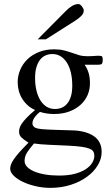

<svg xmlns="http://www.w3.org/2000/svg" viewBox="-20 -701 540 938"><path d="M481.9 -407.7Q481.9 -405.3 481 -398.7Q480 -392.1 477.5 -388.7Q475.1 -386.7 470.9 -386Q466.8 -385.3 461.9 -384.8Q456.5 -384.3 450.2 -384.8H393.1Q405.8 -367.7 412.6 -345.5Q419.4 -323.2 419.4 -295.4Q419.9 -264.6 408.2 -237.3Q396.5 -210 373.8 -189.2Q351.1 -168.5 318.4 -156.2Q285.6 -144 243.7 -144Q226.6 -144 209.5 -146.5Q192.4 -148.9 175.3 -154.3Q165.5 -147 156.7 -137.2Q147.9 -127.4 143.1 -117.4Q138.2 -107.4 138.4 -97.9Q138.7 -88.4 146 -81.5Q148.9 -78.6 153.1 -76.7Q157.2 -74.7 164.6 -73Q171.9 -71.3 183.6 -70.1Q195.3 -68.8 213.6 -68.1Q231.9 -67.4 258.1 -66.4Q284.2 -65.4 320.3 -64.5Q329.1 -64.5 344 -63.7Q358.9 -63 376.5 -59.8Q394 -56.6 411.6 -50Q429.2 -43.5 443.8 -32Q458.5 -20.5 467.5 -2.4Q476.6 15.6 476.6 41.5Q476.6 75.2 457.5 106.7Q438.5 138.2 404.8 162.8Q371.1 187.5 325.4 202.1Q279.8 216.8 226.1 216.8Q189 216.8 153.6 208.5Q118.2 200.2 90.8 187Q63.5 173.8 46.6 157Q29.8 140.1 29.8 123Q29.8 113.3 33.9 102.1Q38.1 90.8 48.1 76.2Q58.1 61.5 75.4 42Q92.8 22.5 119.1 -3.9Q96.7 -18.1 85 -29.3Q73.2 -40.5 73.2 -57.6Q73.2 -66.4 75.9 -75.9Q78.6 -85.4 86.9 -97.7Q95.2 -109.9 110.6 -126Q126 -142.1 151.4 -163.6Q129.9 -172.9 114 -187.7Q98.1 -202.6 87.4 -220.5Q76.7 -238.3 71.5 -258.5Q66.4 -278.8 66.4 -299.3Q66.4 -330.6 78.6 -359.6Q90.8 -388.7 113.5 -410.9Q136.2 -433.1 169.4 -446.5Q202.6 -460 244.1 -460Q272.9 -460 293.5 -454.6Q314 -449.2 331.3 -443.1Q348.6 -437 366.2 -431.6Q383.8 -426.3 406.7 -426.3Q421.9 -426.3 431.9 -427Q441.9 -427.7 449.2 -428.2Q456.5 -428.7 462.4 -428.7Q468.8 -428.7 475.6 -427.2Q481.9 -425.8 481.9 -407.7ZM333 -282.7Q333 -317.4 326.4 -345.7Q319.8 -374 307.1 -394.3Q294.4 -414.6 276.6 -425.8Q258.8 -437 235.8 -437Q218.3 -437 202.9 -430.4Q187.5 -423.8 176 -409.4Q164.6 -395 158 -373Q151.4 -351.1 151.4 -320.3Q151.4 -287.1 158 -259.3Q164.6 -231.4 177 -211.2Q189.5 -190.9 207.5 -179.7Q225.6 -168.5 249 -168.5Q266.6 -168.5 282 -175Q297.4 -181.6 308.8 -195.6Q320.3 -209.5 326.7 -231Q333 -252.4 333 -282.7ZM440.9 59.6Q440.9 47.9 435.8 39.3Q430.7 30.8 416.7 25.1Q402.8 19.5 378.7 16.1Q354.5 12.7 315.9 10.7Q260.7 8.3 218.3 6.3Q175.8 4.4 146 0Q125 24.4 112.5 43.7Q100.1 63 100.1 85.4Q100.1 101.1 112.3 114Q124.5 127 147 136.5Q169.4 146 200.4 151.4Q231.4 156.7 269 156.7Q313 156.7 345.2 148.2Q377.4 139.6 398.7 125.7Q419.9 111.8 430.4 94.5Q440.9 77.1 440.9 59.6ZM389.2 -649.4Q389.2 -635.3 376.7 -623Q364.3 -610.8 348.6 -600.6L204.1 -508.8H164.1L302.7 -648.4Q315.4 -661.6 331.3 -671.4Q347.2 -681.2 363.3 -681.2Q367.2 -681.2 371.6 -678.2Q376 -675.3 379.9 -670.4Q383.8 -665.5 386.5 -659.9Q389.2 -654.3 389.2 -649.4Z"/></svg>

Font: Doulos SIL Viet
Style: Regular
Weight: 400
Designer: Walt Agee, Victor Gaultney, Peter Martin, Debbi Hosken, Becca Hirsbrunner
Foundry: SIL International
Version: Version 5.000